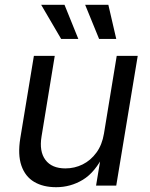

<svg xmlns="http://www.w3.org/2000/svg" viewBox="-20 -781 632 808"><path d="M216.3 6.8Q161.6 6.8 123.8 -15.6Q85.9 -38.1 70.1 -84Q54.2 -129.9 65.4 -199.2L122.6 -545.9H210.4L154.8 -206.5Q144.5 -144 171.1 -108.2Q197.8 -72.3 255.4 -72.3Q293.9 -72.3 327.9 -89.1Q361.8 -106 385.7 -138.7Q409.7 -171.4 417.5 -218.8L471.2 -545.9H559.6L469.2 0H384.3L406.2 -132.3H418Q380.4 -55.7 328.6 -24.4Q276.9 6.8 216.3 6.8ZM397 -617.2 338.4 -760.7H436L469.2 -617.2ZM237.3 -617.2 153.3 -760.7H251.5L309.6 -617.2Z"/></svg>

Font: Adwaita Sans
Style: Italic
Weight: 400
Italic angle: -9.39999°
Designer: Rasmus Andersson
Foundry: rsms
Version: Version 4.001;git-9221beed3